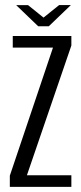

<svg xmlns="http://www.w3.org/2000/svg" viewBox="-20 -732 317 752"><path d="M18.5 0V-43.9L187.5 -545.5H30V-591H259.5V-553.7L85.4 -45.5H259.5V0ZM129.5 -629.2 43.5 -711.8H90L150.5 -663.1L211.7 -712.2H257.6L171.2 -629.2Z"/></svg>

Font: Alumni Sans SC Thin
Style: Regular
Weight: 100
Designer: Robert E. Leuschke
Foundry: Robert E. Leuschke
Version: Version 1.018